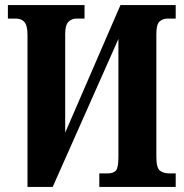

<svg xmlns="http://www.w3.org/2000/svg" viewBox="-20 -734 724 754"><path d="M88 -596Q88 -634 76 -647.5Q64 -661 43 -661H11V-714H312V-661H280Q262 -661 249 -648.5Q236 -636 236 -600V-213L453 -714H670V-661H639Q620 -661 607 -650Q594 -639 594 -600V-118Q594 -75 608 -64Q622 -53 646 -53H670V0H370V-53H402Q425 -53 435 -64Q445 -75 445 -118V-581L187 0H88Z"/></svg>

Font: Noto Serif ExtraCondensed ExtraBold
Style: Regular
Weight: 800
Width: 2
Designer: Monotype Design Team
Foundry: Monotype Imaging Inc.
Version: Version 2.013; ttfautohint (v1.8.4.7-5d5b)